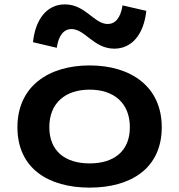

<svg xmlns="http://www.w3.org/2000/svg" viewBox="-20 -844 818 876"><path d="M718 -263.5C718 -449.5 576.5 -545.5 389 -545.5C201 -545.5 59.5 -449.5 59.5 -263.5C59.5 -75.5 201 12 389 12C576.5 12 718 -75.5 718 -263.5ZM130.5 -651.5 239 -626C247 -683 272 -711.5 306 -711.5C368 -711.5 407.5 -622 501.5 -622C580 -622 636 -685 647.5 -794.5L539 -819.5C530.5 -762 505.5 -734.5 471.5 -734.5C409.5 -734.5 370 -824 276 -824C197 -824 142 -760.5 130.5 -651.5ZM205 -263.5C205 -374 278 -435 389 -435C499.5 -435 572.5 -374 572.5 -263.5C572.5 -154 499.5 -98.5 389 -98.5C278 -98.5 205 -154 205 -263.5Z"/></svg>

Font: Monaspace Neon Wide
Style: Bold
Weight: 700
Width: 7
Designer: Riley Cran & the Lettermatic Team
Foundry: Lettermatic
Version: Version 1.000 (Monaspace Neon)